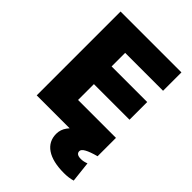

<svg xmlns="http://www.w3.org/2000/svg" viewBox="-270 -846 1182 1182"><g transform="rotate(45 320.5 -255.0)"><path d="M60 0V-730H590V-570H260V-452H570V-298H260V-160H590V0ZM517 220Q418 220 365 184Q312 148 312 82Q312 46 334.5 15Q357 -16 407 -52L590 0Q538 14 513 28Q488 42 488 57Q488 85 529 85Q552 85 577 75L592 210Q559 220 517 220Z"/></g></svg>

Font: M PLUS 2 Black
Style: Regular
Weight: 900
Designer: Coji Morishita
Foundry: UNDERFOREST DESIGN
Version: Version 1.001